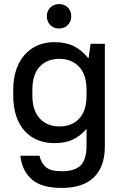

<svg xmlns="http://www.w3.org/2000/svg" viewBox="-20 -715 610 943"><path d="M247 -12Q202 -12 165 -27Q128 -42 101 -72Q74 -102 59.5 -145.5Q45 -189 45 -246V-274Q45 -330 60 -373.5Q75 -417 102 -447Q129 -477 166 -492.5Q203 -508 247 -508Q301 -508 339.5 -490Q378 -472 413 -430H415L425 -500H495V5Q495 103 441.5 155.5Q388 208 283 208Q183 208 135.5 165.5Q88 123 80 50H174Q182 86 205.5 106Q229 126 283 126Q348 126 376.5 97Q405 68 405 0V-80H403Q371 -44 334.5 -28Q298 -12 247 -12ZM272 -94Q333 -94 369 -132.5Q405 -171 405 -246V-274Q405 -348 368.5 -387Q332 -426 272 -426Q211 -426 175 -387.5Q139 -349 139 -274V-246Q139 -172 175.5 -133Q212 -94 272 -94ZM270 -575Q244 -575 227 -592Q210 -609 210 -635Q210 -661 227 -678Q244 -695 270 -695Q296 -695 313 -678Q330 -661 330 -635Q330 -609 313 -592Q296 -575 270 -575Z"/></svg>

Font: PT Root UI Medium
Style: Regular
Weight: 500
Designer: Vitaly Kuzmin
Foundry: ParaType Ltd.
Version: Version 2.001G